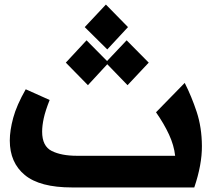

<svg xmlns="http://www.w3.org/2000/svg" viewBox="-20 -823 969 843"><path d="M296 0Q155 0 89 -54.5Q23 -109 23 -206Q23 -250 38 -305.5Q53 -361 93 -431L198 -384Q179 -336 172 -303.5Q165 -271 165 -245Q165 -181 207.5 -160Q250 -139 318 -139H749Q744 -185 722 -232.5Q700 -280 665 -330L791 -459Q821 -400 843.5 -332Q866 -264 866.5 -182Q867 -100 833 0ZM451 -606 352 -704 445 -803 542 -704ZM366 -449 269 -548 360 -646 450 -555 536 -646 633 -548 540 -449 451 -541Z"/></svg>

Font: Readex Pro SemiBold
Style: Regular
Weight: 600
Designer: Bonnie Shaver-Troup, Thomas Jockin
Foundry: Lexend
Version: Version 1.204; ttfautohint (v1.8.4.7-5d5b)